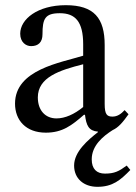

<svg xmlns="http://www.w3.org/2000/svg" viewBox="-20 -505 523 741"><path d="M356 216C415 216 445 190 483 151L469 134C439 156 422 165 385 165C353 165 334 147 334 110C334 57 377 21 415 -3C437 -13 454 -33 476 -64L461 -80C447 -65 433 -55 414 -55C393 -55 384 -63 384 -104V-331C384 -435 343 -485 234 -485C125 -485 58 -431 58 -375C58 -342 80 -327 100 -327C128 -327 144 -342 144 -373C144 -433 154 -454 211 -454C271 -454 301 -421 301 -334V-290C215 -263 38 -237 38 -105C38 -41 80 7 157 7C221 7 257 -21 304 -62H308C313 -21 322 0 358 3V5C320 35 266 80 266 134C266 184 303 216 356 216ZM301 -92C267 -64 231 -48 198 -48C155 -48 126 -79 126 -129C126 -207 210 -234 301 -257Z"/></svg>

Font: STIX Two Text
Style: Regular
Weight: 400
Designer: Ross Mills, John Hudson & Paul Hanslow, Tiro Typeworks Ltd; with prior portions MicroPress Inc., and Coen Hoffman.
Foundry: Tiro Typeworks Ltd
Version: Version 2.13 b171